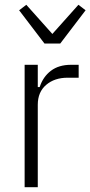

<svg xmlns="http://www.w3.org/2000/svg" viewBox="-20 -783 378 803"><path d="M83 0V-512H138V-419H146Q160 -462 193 -487Q226 -512 277 -512H309V-458H263Q208 -458 173 -428Q138 -398 138 -345V0ZM166 -601 60 -740 90 -763 199 -641 308 -763 338 -740 232 -601Z"/></svg>

Font: IBM Plex Sans Cond Light
Style: Regular
Weight: 300
Width: 3
Designer: Mike Abbink, Paul van der Laan, Pieter van Rosmalen
Foundry: Bold Monday
Version: Version 1.3